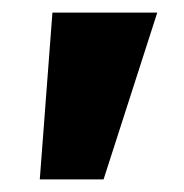

<svg xmlns="http://www.w3.org/2000/svg" viewBox="-20 -720 291 304"><path d="M43 -436 63 -700H229L144 -436Z"/></svg>

Font: Readex Pro
Style: Bold
Weight: 700
Designer: Bonnie Shaver-Troup, Thomas Jockin
Foundry: Lexend
Version: Version 1.203; ttfautohint (v1.8.3)